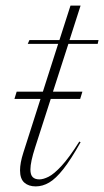

<svg xmlns="http://www.w3.org/2000/svg" viewBox="-20 -655 372 685"><path d="M88.5 -50.5Q88.5 -31 96.8 -23Q105 -15 120.5 -15Q134.5 -15 153.5 -24.5Q172.5 -34 199.2 -62.8Q226 -91.5 263 -150L267.5 -147.5Q233 -86 206 -51.8Q179 -17.5 155.5 -3.8Q132 10 107.5 10Q82 10 66.8 -3.5Q51.5 -17 51.5 -47.5Q51.5 -73.5 63 -109.5L124.5 -302H31.5L39.5 -328H133L187.5 -498.5H79L85 -512H192L231.5 -635H267.5L228 -512H331.5L328.5 -498.5H224L169 -328H274L266 -302H161L105.5 -129.5Q88.5 -77 88.5 -50.5Z"/></svg>

Font: Newsreader Display ExtraLight
Style: Italic
Weight: 275
Italic angle: -17°
Designer: Hugues Gentile
Foundry: Production Type
Version: Version 1.001